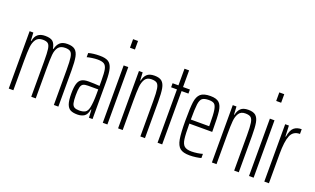

<svg xmlns="http://www.w3.org/2000/svg" viewBox="-79 -1169 2635 1604"><g transform="rotate(20 1238.0 -367.5)"><path d="M48 -510H81L85 -439H90Q102 -518 185 -518Q232 -518 252.5 -500.5Q273 -483 281 -439H286Q294 -475 316 -496.5Q338 -518 383 -518Q428 -518 450.5 -499.5Q473 -481 481 -440Q489 -399 489 -322V0H449V-314Q449 -389 443.5 -423Q438 -457 423 -469Q408 -481 376 -481Q334 -481 315 -456Q296 -431 292 -388.5Q288 -346 288 -262V0H248V-314Q248 -390 243 -423.5Q238 -457 223.5 -469Q209 -481 177 -481Q136 -481 117 -454Q98 -427 93.5 -384Q89 -341 89 -262V0H48Z M553 -139Q553 -196 562.5 -227Q572 -258 593.5 -271Q615 -284 655 -284Q703 -284 753 -280V-326Q753 -395 746.5 -426.5Q740 -458 721.5 -470Q703 -482 663 -482Q642 -482 614.5 -478Q587 -474 570 -469V-506Q612 -518 671 -518Q720 -518 745.5 -502.5Q771 -487 782 -448Q793 -409 793 -332V0H761L757 -71H753Q744 -23 719.5 -7.5Q695 8 660 8Q620 8 597.5 -4Q575 -16 564 -47.5Q553 -79 553 -139ZM743 -87Q753 -136 753 -209V-249H662Q633 -249 619 -241Q605 -233 599 -210Q593 -187 593 -139Q593 -93 598.5 -70Q604 -47 619 -38Q634 -29 663 -29Q695 -29 715 -40Q735 -51 743 -87Z M883 -667V-743H927V-667ZM884 0V-510H925V0Z M1020 -510H1053L1057 -439H1061Q1068 -475 1089.5 -496.5Q1111 -518 1157 -518Q1201 -518 1222.5 -499.5Q1244 -481 1251.5 -440.5Q1259 -400 1259 -322V0H1218V-314Q1218 -389 1212.5 -423Q1207 -457 1192 -469Q1177 -481 1143 -481Q1104 -481 1086.5 -454Q1069 -427 1065 -384.5Q1061 -342 1061 -262V0H1020Z M1371 0V-474H1319V-510H1371V-658H1412V-510H1473V-474H1412V0Z M1769 -241H1566Q1566 -147 1572 -104.5Q1578 -62 1598 -45Q1618 -28 1662 -28Q1685 -28 1712.5 -32Q1740 -36 1759 -42V-5Q1742 0 1713.5 4Q1685 8 1657 8Q1599 8 1572 -14Q1545 -36 1535.5 -89.5Q1526 -143 1526 -254Q1526 -368 1533 -419Q1540 -470 1566.5 -494Q1593 -518 1654 -518Q1708 -518 1732 -495.5Q1756 -473 1762.5 -421.5Q1769 -370 1769 -256ZM1566 -277H1729V-297Q1729 -381 1722.5 -419.5Q1716 -458 1701 -470Q1686 -482 1653 -482Q1612 -482 1594.5 -468Q1577 -454 1571.5 -413Q1566 -372 1566 -277Z M1854 -510H1887L1891 -439H1895Q1902 -475 1923.5 -496.5Q1945 -518 1991 -518Q2035 -518 2056.5 -499.5Q2078 -481 2085.5 -440.5Q2093 -400 2093 -322V0H2052V-314Q2052 -389 2046.5 -423Q2041 -457 2026 -469Q2011 -481 1977 -481Q1938 -481 1920.5 -454Q1903 -427 1899 -384.5Q1895 -342 1895 -262V0H1854Z M2183 -667V-743H2227V-667ZM2184 0V-510H2225V0Z M2320 -510H2353L2357 -414H2361Q2371 -475 2396.5 -496.5Q2422 -518 2464 -518V-476Q2404 -476 2382.5 -424Q2361 -372 2361 -260V0H2320Z"/></g></svg>

Font: Saira Ultra Condensed ExLight
Style: Regular
Weight: 200
Width: 1
Designer: Hector Gatti with collaboration of the Omnibus-Type team
Foundry: Omnibus-Type
Version: Version 1.001; ttfautohint (v1.8)